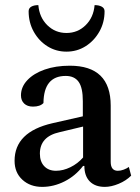

<svg xmlns="http://www.w3.org/2000/svg" viewBox="-20 -719 548 751"><path d="M145 12Q98 12 67.5 -16Q37 -44 37 -90Q37 -203 185 -237L304 -264V-323Q304 -376 287.5 -399Q271 -422 237 -422Q151 -422 150 -316Q137 -302 109 -302Q87 -302 74.5 -314Q62 -326 62 -346Q62 -379 87 -405.5Q112 -432 155 -447Q198 -462 253 -462Q413 -462 413 -306V-86Q413 -51 441 -51Q452 -51 464 -55.5Q476 -60 484 -66L493 -32Q473 -12 444 0Q415 12 390 12Q352 12 331 -9.5Q310 -31 310 -70H305Q275 -31 232.5 -9.5Q190 12 145 12ZM199 -51Q227 -51 255.5 -65Q284 -79 305 -103V-224L213 -202Q136 -185 136 -118Q136 -87 153 -69Q170 -51 199 -51ZM240 -517Q199 -517 165.5 -538Q132 -559 112 -595Q92 -631 92 -675Q92 -687 102.5 -693Q113 -699 130 -699Q134 -651 165 -620.5Q196 -590 240 -590Q284 -590 315 -620.5Q346 -651 350 -699Q367 -699 378 -693Q389 -687 389 -675Q389 -631 368.5 -595Q348 -559 314.5 -538Q281 -517 240 -517Z"/></svg>

Font: Petrona SemiBold
Style: Regular
Weight: 600
Designer: Ringo R. Seeber
Foundry: Ringo R. Seeber
Version: Version 2.001; ttfautohint (v1.8.3)